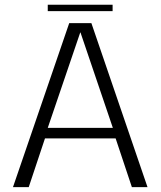

<svg xmlns="http://www.w3.org/2000/svg" viewBox="-20 -772 663 792"><path d="M33.5 0H98.5L165.5 -201H457L524 0H588.5L357 -676.5H265.5ZM177 -244.5 311 -638H312L445.5 -244.5ZM177 -726H444.5V-752.5H177Z"/></svg>

Font: Anybody UltraCondensed Thin Light
Style: Regular
Weight: 300
Version: Version 1.111